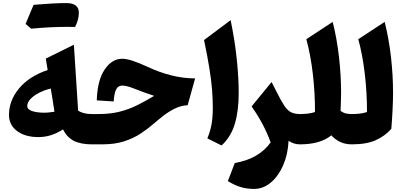

<svg xmlns="http://www.w3.org/2000/svg" viewBox="-20 -933 2598 1241"><path d="M288.1 -480.5 275.9 -554.2 457.5 -644 484.9 -218.3Q517.1 -195.8 573.7 -195.8H574.2V0H573.7Q500.5 0 456.1 -23.4Q411.6 -46.9 387.2 -96.7Q311 -46.9 229.5 -46.9Q142.1 -46.9 90.1 -86.2Q38.1 -125.5 38.1 -190.4Q38.1 -282.7 103 -361.3Q168 -439.9 288.1 -480.5ZM308.1 -360.8Q267.1 -350.6 232.4 -333Q197.8 -315.4 177 -293.2Q156.2 -271 156.2 -246.6Q156.2 -225.6 187.7 -215.1Q219.2 -204.6 267.1 -204.6Q284.2 -204.6 301.3 -206.8Q318.4 -209 332 -210.9Q325.7 -252.9 320.1 -288.1Q314.5 -323.2 308.1 -360.8ZM409.2 -759.3Q305.7 -759.3 181.6 -747.6L145.5 -778.3Q158.7 -810.1 171.4 -840.8Q184.1 -871.6 197.3 -901.9Q328.1 -913.1 408.9 -913.1Q489.7 -913.1 489.7 -850.1Q489.7 -806.2 465.3 -758.8Z M770 -553.2Q798.3 -553.2 839.8 -539.3Q881.3 -525.4 936 -500Q1011.7 -464.8 1088.4 -445.6Q1165 -426.3 1241.2 -426.3L1192.9 -252.9Q1151.4 -251 1112.3 -232.2Q1073.2 -213.4 1038.8 -187Q1004.4 -160.6 975.6 -135.3Q937 -101.6 890.4 -70.6Q843.8 -39.6 783.2 -19.8Q722.7 0 641.1 0H574.2Q563.5 0 558.1 -8.1Q552.7 -16.1 552.7 -38.6V-157.2Q552.7 -179.7 558.1 -187.7Q563.5 -195.8 574.2 -195.8H616.2Q689.9 -195.8 748.5 -210Q807.1 -224.1 861.6 -250.5Q916 -276.9 976.6 -313.5Q941.9 -324.7 912.8 -335.4Q883.8 -346.2 851.1 -358.9Q822.8 -370.1 803.7 -375Q784.7 -379.9 770.5 -379.9Q743.7 -379.9 731 -355.7Q718.3 -331.5 714.8 -277.3L605.5 -284.2Q609.4 -414.1 656.5 -483.6Q703.6 -553.2 770 -553.2Z M1470.7 -802.7Q1498 -670.4 1510.5 -549.8Q1522.9 -429.2 1522.9 -333Q1522.9 -215.8 1497.6 -131.8Q1472.2 -47.9 1412.1 7.3L1320.3 -38.6Q1337.9 -80.6 1346.7 -126.2Q1355.5 -171.9 1355.5 -238.3Q1355.5 -294.4 1350.6 -354.2Q1345.7 -414.1 1333.5 -490.7Q1321.3 -567.4 1298.8 -674.3Z M1735.4 -402.8 1768.1 -338.9Q1796.9 -280.8 1817.6 -249.8Q1838.4 -218.8 1861.6 -207.3Q1884.8 -195.8 1918.9 -195.8H1919.4V0H1918.9Q1897 0 1879.6 -5.9Q1862.3 -11.7 1845.2 -22.9Q1840.8 65.9 1809.8 136.2Q1778.8 206.5 1730 247.3Q1681.2 288.1 1622.6 288.1Q1578.1 288.1 1539.6 277.3Q1501 266.6 1452.6 237.8L1497.6 120.6Q1652.8 94.2 1729.5 -12.7Q1707 -73.7 1677.7 -129.2Q1648.4 -184.6 1606.4 -245.1Z M2130.4 -791.5Q2157.7 -682.6 2171.1 -564.7Q2184.6 -446.8 2184.6 -332.5Q2184.6 -310.5 2183.6 -279.5Q2182.6 -248.5 2181.2 -215.8Q2200.7 -202.6 2217.8 -199.2Q2234.9 -195.8 2254.9 -195.8H2255.4V0H2254.9Q2211.4 0 2178.7 -15.6Q2146 -31.2 2121.6 -58.1Q2049.3 0 1919.4 0Q1908.7 0 1903.3 -8.1Q1897.9 -16.1 1897.9 -38.6V-157.2Q1897.9 -179.7 1903.3 -187.7Q1908.7 -195.8 1919.4 -195.8Q1945.3 -195.8 1970.2 -198.7Q1995.1 -201.7 2016.1 -209Q2016.1 -336.9 2001.7 -458.3Q1987.3 -579.6 1960 -679.7Z M2466.3 -791.5Q2493.7 -682.6 2507.1 -564.7Q2520.5 -446.8 2520.5 -332.5Q2520.5 -286.1 2517.3 -222.2Q2514.2 -158.2 2509.3 -100.1Q2468.3 -53.7 2408.7 -26.9Q2349.1 0 2255.4 0Q2244.6 0 2239.3 -8.1Q2233.9 -16.1 2233.9 -38.6V-157.2Q2233.9 -179.7 2239.3 -187.7Q2244.6 -195.8 2255.4 -195.8Q2281.2 -195.8 2306.2 -198.7Q2331.1 -201.7 2352.1 -209Q2352.1 -336.9 2337.6 -458.3Q2323.2 -579.6 2295.9 -679.7Z"/></svg>

Font: Pinar-FD ExtraBold
Style: Regular
Weight: 800
Designer: Amin Abedi
Version: Version 3.000